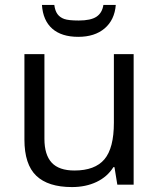

<svg xmlns="http://www.w3.org/2000/svg" viewBox="-20 -757 654 787"><path d="M300.8 -606Q232.4 -606 194.3 -639.4Q156.2 -672.9 151.9 -736.8H202.6Q205.6 -712.9 215.6 -699.2Q225.6 -685.5 243.4 -679.2Q261.2 -672.9 302.7 -672.9Q352.1 -672.9 375.5 -688.5Q398.9 -704.1 403.8 -736.8H454.6Q449.7 -675.3 408.9 -640.6Q368.2 -606 300.8 -606ZM162.1 -535.2V-188Q162.1 -122.6 191.9 -90.3Q221.7 -58.1 285.2 -58.1Q369.1 -58.1 408 -104Q446.8 -149.9 446.8 -253.9V-535.2H527.8V0H460.9L449.2 -71.8H444.8Q419.9 -32.2 375.7 -11.2Q331.5 9.8 274.9 9.8Q177.2 9.8 128.7 -36.6Q80.1 -83 80.1 -185.1V-535.2Z"/></svg>

Font: Zoram GWebM
Style: Regular
Weight: 400
Foundry: Ascender Corporation
Version: Version 1.000